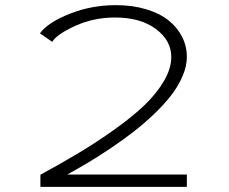

<svg xmlns="http://www.w3.org/2000/svg" viewBox="-20 -726 890 746"><path d="M706 -504.5Q706 -469 689.2 -430Q672.5 -391 645 -355.5Q617.5 -320 578.5 -282.8Q539.5 -245.5 498.5 -213.8Q457.5 -182 410.2 -150.2Q363 -118.5 322.8 -94.5Q282.5 -70.5 241.5 -48H706V0H137V-47Q221.5 -93 289.2 -133.8Q357 -174.5 426 -223.8Q495 -273 541.2 -317.2Q587.5 -361.5 616.5 -410.5Q645.5 -459.5 645.5 -504Q645.5 -569 585.5 -613.5Q525.5 -658 427 -658Q344 -658 272.5 -625.5Q201 -593 183 -563.5L135 -596.5Q166.5 -639 251 -672.5Q335.5 -706 430 -706Q494.5 -706 547.2 -690.2Q600 -674.5 634.5 -647Q669 -619.5 687.5 -583Q706 -546.5 706 -504.5Z"/></svg>

Font: League Mono Wide UltraLight
Style: Regular
Weight: 200
Width: 8
Designer: Tyler Finck
Foundry: The League of Moveable Type / Tyler Finck
Version: Version 2.210